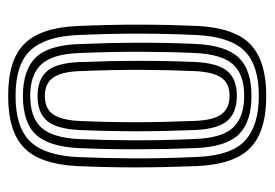

<svg xmlns="http://www.w3.org/2000/svg" viewBox="-119 -529 657 459"><g transform="rotate(-90 209.5 -299.5)"><path d="M209.8 8.5Q124.2 8.5 85.1 -30Q46 -68.5 42 -156.5Q38.8 -236.8 38.8 -304.8Q38.8 -372.8 42 -444.2Q46.5 -531.8 85.4 -570.1Q124.2 -608.5 209.8 -608.5Q295.8 -608.5 334.2 -569.8Q372.8 -531 376.8 -443.8Q380.2 -362.5 380.1 -294.4Q380 -226.2 377 -156.2Q372.5 -67.5 333.1 -29.5Q293.8 8.5 209.8 8.5ZM209.8 -9.2Q283.2 -9.2 317.2 -43.5Q351.2 -77.8 355.2 -157.2Q358.5 -226.8 358.6 -293Q358.8 -359.2 355.2 -442.8Q351.8 -520 318.5 -555.4Q285.2 -590.8 209.8 -590.8Q134.8 -590.8 101 -556Q67.2 -521.2 63.5 -442Q60.8 -378.8 60.4 -310.2Q60 -241.8 63.8 -156.5Q67.2 -74.2 103.4 -41.8Q139.5 -9.2 209.8 -9.2ZM209.8 -26.8Q148.2 -26.8 118.2 -56.6Q88.2 -86.5 85 -159.5Q82.2 -229.8 82.1 -301.6Q82 -373.5 85 -440.2Q88.5 -511.2 117.2 -542.2Q146 -573.2 209.8 -573.2Q270 -573.2 300.1 -544Q330.2 -514.8 333.5 -443Q336.8 -363.8 336.9 -295.8Q337 -227.8 334 -160.2Q330.5 -87.8 301.2 -57.2Q272 -26.8 209.8 -26.8ZM209.8 -44.2Q260.8 -44.2 285 -70.9Q309.2 -97.5 312.2 -160.8Q315 -219.5 315.2 -289.8Q315.5 -360 312.2 -439.8Q309.5 -503.5 284.8 -529.6Q260 -555.8 209.8 -555.8Q158.5 -555.8 134.1 -529.2Q109.8 -502.8 106.5 -439.5Q104 -381.2 103.6 -311Q103.2 -240.8 106.8 -160.2Q109.5 -95.8 134.8 -70Q160 -44.2 209.8 -44.2ZM209.8 -61.8Q170.5 -61.8 150.6 -84Q130.8 -106.2 128.2 -161Q125.2 -235 125.2 -302Q125.2 -369 128.2 -438.5Q130.8 -492.2 149.9 -515.2Q169 -538.2 209.8 -538.2Q248.2 -538.2 268.2 -516.4Q288.2 -494.5 290.5 -439.2Q296.5 -292.8 290.8 -161.8Q288.2 -107.5 269 -84.6Q249.8 -61.8 209.8 -61.8ZM209.8 -79.2Q240 -79.2 253.5 -99.2Q267 -119.2 269 -162.8Q271.8 -223.8 272 -290.6Q272.2 -357.5 269 -438.2Q267.2 -482 253.1 -501.4Q239 -520.8 209.8 -520.8Q179 -520.8 165.4 -500.8Q151.8 -480.8 149.8 -437.5Q146.8 -370 146.8 -305.5Q146.8 -241 150 -161.8Q151.8 -116.5 166.4 -97.9Q181 -79.2 209.8 -79.2Z"/></g></svg>

Font: Big Shoulders Inline Display
Style: Bold
Weight: 700
Designer: Patric King
Foundry: XO Type Co
Version: Version 1.000